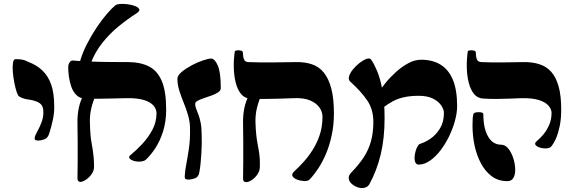

<svg xmlns="http://www.w3.org/2000/svg" viewBox="-20 -907 2904 974"><path d="M173 -194Q165 -194 160 -196.5Q155 -199 156 -208Q158 -221 169 -240Q180 -259 190 -284.5Q200 -310 200 -337Q200 -360 192 -372.5Q184 -385 164 -392.5Q144 -400 108 -405Q100 -407 92.5 -410Q85 -413 77 -418Q71 -421 64.5 -440.5Q58 -460 52.5 -488Q47 -516 45 -543.5Q43 -571 46 -589Q49 -607 59 -607Q70 -607 81 -606Q92 -605 102.5 -602Q113 -599 121 -594Q165 -578 194.5 -550Q224 -522 239.5 -478.5Q255 -435 255 -369Q256 -337 248.5 -301Q241 -265 230 -231Q223 -207 206 -200.5Q189 -194 173 -194Z M719 -96Q710 -89 692.5 -87.5Q675 -86 658.5 -91Q642 -96 636.5 -104.5Q631 -113 645 -123Q672 -145 701.5 -176.5Q731 -208 752.5 -247.5Q774 -287 774 -333Q774 -353 759 -371Q744 -389 710.5 -399.5Q677 -410 623 -409Q593 -409 555 -407.5Q517 -406 478.5 -406Q440 -406 410 -407Q385 -408 368 -424.5Q351 -441 342 -466.5Q333 -492 329.5 -518.5Q326 -545 326 -565Q326 -581 333.5 -591Q341 -601 348 -600Q384 -597 433.5 -595Q483 -593 535.5 -592.5Q588 -592 631 -592Q691 -592 734.5 -570.5Q778 -549 800.5 -496.5Q823 -444 823 -350Q823 -291 807.5 -241.5Q792 -192 768 -155.5Q744 -119 719 -96ZM388 16Q383 16 378 12Q373 8 373 -1Q373 -27 373.5 -47Q374 -67 374 -87.5Q374 -108 374 -133Q374 -158 374 -193Q374 -228 373 -278Q372 -322 379.5 -358.5Q387 -395 405 -429L468 -430Q452 -394 443.5 -359.5Q435 -325 436 -287Q437 -250 439 -225Q441 -200 444.5 -182Q448 -164 450.5 -147Q453 -130 455 -109.5Q457 -89 457 -60Q457 -41 445 -24Q433 -7 417 4Q401 15 388 16ZM440 -585 384 -589Q397 -637 421 -683.5Q445 -730 472 -770Q499 -810 524.5 -839Q550 -868 565 -880Q573 -886 591.5 -887Q610 -888 630.5 -885Q651 -882 667 -875.5Q683 -869 686.5 -860Q690 -851 672 -839Q628 -811 582.5 -774Q537 -737 499.5 -690Q462 -643 440 -585Z M944 -253Q944 -288 934.5 -321Q925 -354 912 -385.5Q899 -417 889.5 -447.5Q880 -478 880 -507Q880 -524 901.5 -542Q923 -560 953 -576Q983 -592 1011 -601Q1039 -610 1051 -610Q1069 -610 1084.5 -575.5Q1100 -541 1100 -460Q1100 -448 1087 -439Q1074 -430 1054.5 -423Q1035 -416 1015.5 -409.5Q996 -403 983 -396Q970 -389 970 -380Q970 -368 975 -355.5Q980 -343 986.5 -326Q993 -309 998 -284Q1003 -259 1003 -223Q1004 -199 1003.5 -176Q1003 -153 1001.5 -130Q1000 -107 998 -83Q996 -59 991 -32Q987 -9 969 -2.5Q951 4 935 4Q927 4 922 1.5Q917 -1 917 -11Q918 -38 925 -74Q932 -110 938.5 -155Q945 -200 944 -253Z M1228 17Q1222 17 1217.5 13Q1213 9 1213 0Q1213 -27 1213.5 -47Q1214 -67 1214 -87.5Q1214 -108 1214 -133Q1214 -158 1214 -193Q1214 -228 1213 -278Q1212 -322 1219.5 -358.5Q1227 -395 1245 -429L1308 -430Q1292 -394 1283.5 -359.5Q1275 -325 1276 -287Q1277 -253 1279.5 -228Q1282 -203 1285.5 -183.5Q1289 -164 1292.5 -145Q1296 -126 1297.5 -105Q1299 -84 1298 -57Q1297 -38 1285 -21Q1273 -4 1257 6.5Q1241 17 1228 17ZM1171 -646Q1172 -650 1181.5 -651.5Q1191 -653 1201.5 -650.5Q1212 -648 1212 -640Q1213 -618 1218 -605.5Q1223 -593 1239 -592Q1268 -591 1298 -590.5Q1328 -590 1371 -590.5Q1414 -591 1480 -592Q1526 -593 1562 -581Q1598 -569 1622.5 -539Q1647 -509 1660.5 -458.5Q1674 -408 1674 -332Q1674 -274 1663 -222Q1652 -170 1634 -127.5Q1616 -85 1594.5 -52.5Q1573 -20 1551 3Q1543 12 1524.5 11.5Q1506 11 1488.5 4.5Q1471 -2 1464.5 -12.5Q1458 -23 1471 -36Q1495 -58 1520 -85.5Q1545 -113 1567 -148Q1589 -183 1602.5 -224.5Q1616 -266 1616 -315Q1616 -339 1601 -361Q1586 -383 1554.5 -397Q1523 -411 1472 -409Q1434 -408 1396.5 -406.5Q1359 -405 1322 -405Q1285 -405 1250 -407Q1221 -408 1203 -430Q1185 -452 1176 -487Q1167 -522 1166 -563.5Q1165 -605 1171 -646Z M2107 -72Q2094 -71 2088.5 -80.5Q2083 -90 2083 -104Q2083 -119 2087 -135.5Q2091 -152 2098 -164Q2105 -176 2110 -177Q2137 -185 2164.5 -204Q2192 -223 2212 -255.5Q2232 -288 2232 -334Q2232 -352 2218 -372.5Q2204 -393 2176 -407Q2148 -421 2104 -421Q2063 -421 2030.5 -414Q1998 -407 1972.5 -393Q1947 -379 1923 -361Q1915 -353 1906.5 -360Q1898 -367 1892 -379.5Q1886 -392 1886 -401Q1886 -411 1899 -434Q1912 -457 1935.5 -486Q1959 -515 1989 -542Q2019 -569 2051.5 -586.5Q2084 -604 2117 -604Q2174 -604 2215 -579Q2256 -554 2277.5 -502Q2299 -450 2299 -369Q2299 -335 2288 -294.5Q2277 -254 2258 -215Q2239 -176 2214.5 -144Q2190 -112 2162 -92.5Q2134 -73 2107 -72ZM1853 29Q1844 43 1827 46Q1810 49 1792.5 42.5Q1775 36 1762.5 24Q1750 12 1749 -3.5Q1748 -19 1765 -35Q1800 -71 1824.5 -108Q1849 -145 1861.5 -189Q1874 -233 1874 -289Q1874 -351 1843.5 -396.5Q1813 -442 1759 -491Q1746 -501 1750.5 -518.5Q1755 -536 1770.5 -555Q1786 -574 1805 -588.5Q1824 -603 1840 -608.5Q1856 -614 1863 -604Q1877 -585 1893 -547Q1909 -509 1920 -450Q1931 -391 1931 -308Q1931 -204 1911 -122Q1891 -40 1853 29Z M2778 -166Q2772 -156 2754.5 -154.5Q2737 -153 2720 -158Q2703 -163 2696.5 -172Q2690 -181 2705 -193Q2720 -205 2737 -225.5Q2754 -246 2766 -273.5Q2778 -301 2778 -334Q2778 -353 2762.5 -371Q2747 -389 2713.5 -399.5Q2680 -410 2626 -409Q2593 -408 2560 -406.5Q2527 -405 2495 -405Q2463 -405 2432 -407Q2403 -408 2385 -430Q2367 -452 2358 -487Q2349 -522 2348 -563.5Q2347 -605 2353 -646Q2354 -650 2363.5 -651.5Q2373 -653 2383.5 -650.5Q2394 -648 2394 -640Q2394 -618 2399.5 -605.5Q2405 -593 2421 -592Q2446 -591 2473 -590.5Q2500 -590 2537.5 -590.5Q2575 -591 2634 -592Q2679 -593 2715.5 -581.5Q2752 -570 2776.5 -542.5Q2801 -515 2814 -468Q2827 -421 2827 -351Q2827 -306 2820 -270.5Q2813 -235 2802 -208.5Q2791 -182 2778 -166ZM2554 12Q2508 12 2475 -12.5Q2442 -37 2420 -78Q2398 -119 2387.5 -168.5Q2377 -218 2377 -270Q2377 -298 2378 -308Q2379 -318 2381 -327Q2383 -335 2396 -337Q2409 -339 2420.5 -337Q2432 -335 2432 -327Q2432 -256 2456 -214.5Q2480 -173 2522 -173Q2542 -173 2557.5 -154.5Q2573 -136 2582.5 -108.5Q2592 -81 2593.5 -53Q2595 -25 2585.5 -6.5Q2576 12 2554 12Z"/></svg>

Font: Noto Rashi Hebrew ExtraBold
Style: Regular
Weight: 800
Version: Version 1.006